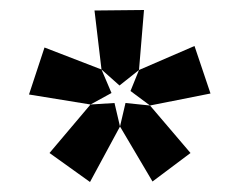

<svg xmlns="http://www.w3.org/2000/svg" viewBox="-20 -780 483 384"><path d="M219 -609 183 -641 169 -759 268 -760 258 -640ZM280 -569 241 -598 258 -640 369 -688 401 -593ZM161 -571 38 -591 69 -685 183 -641 203 -594ZM285 -417 220 -527 231 -574 280 -569 361 -474ZM160 -416 79 -474 161 -571 209 -574 220 -527Z"/></svg>

Font: Bitter ExtraBold
Style: Regular
Weight: 800
Designer: Sol Matas, and Bitter project Authors
Foundry: Sol Matas
Version: Version 2.001